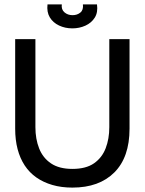

<svg xmlns="http://www.w3.org/2000/svg" viewBox="-20 -838 658 873"><path d="M309 15Q259 15 218 3Q177 -9 145.5 -31Q114 -53 92.5 -85.5Q71 -118 60 -160Q49 -202 49 -253V-660H141V-260Q141 -206 158 -163Q175 -120 212 -95Q249 -70 309 -70Q371 -70 407.5 -95.5Q444 -121 460.5 -164Q477 -207 477 -260V-660H569V-253Q569 -123 500 -54Q431 15 309 15ZM196 -818H261Q258 -795 273 -782Q288 -769 310 -769Q331 -769 345.5 -781Q360 -793 357 -818H421Q426 -782 411 -758Q396 -734 368.5 -721.5Q341 -709 309 -709Q276 -709 248.5 -722Q221 -735 206.5 -759Q192 -783 196 -818Z"/></svg>

Font: Bricolage Grotesque 96pt
Style: Regular
Weight: 400
Version: Version 1.001;gftools[0.9.33.dev8+g029e19f]